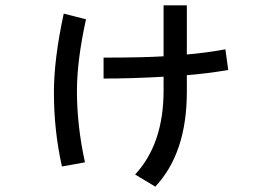

<svg xmlns="http://www.w3.org/2000/svg" viewBox="-20 -695 1040 725"><path d="M490.2 -36.1Q597.7 -151.4 597.7 -353.5V-405.3Q478.5 -398.4 371.1 -398.4V-477.5Q520.5 -477.5 597.7 -482.4V-674.8H685.5V-489.3Q755.9 -495.1 831.1 -508.8L841.8 -430.7Q760.7 -417 685.5 -411.1V-347.7Q685.5 -117.2 566.4 9.8ZM183.6 -345.7Q183.6 -472.7 220.7 -643.6L304.7 -622.1Q270.5 -465.8 270.5 -351.6Q270.5 -220.7 300.8 -82L213.9 -66.4Q183.6 -201.2 183.6 -345.7Z"/></svg>

Font: Gothic A1 Medium
Style: Regular
Weight: 500
Designer: HanYang I&C Co.,Ltd.
Foundry: HanYang I&C Co.,Ltd.
Version: Version 2.50